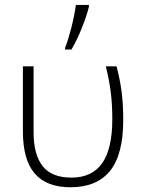

<svg xmlns="http://www.w3.org/2000/svg" viewBox="-20 -769 593 798"><path d="M272.9 9.3Q173.8 9.3 124.5 -47.6Q75.2 -104.5 75.2 -223.1V-493.2H119.6V-218.3Q119.6 -127 157 -78.9Q194.3 -30.8 276.9 -30.8Q362.3 -30.8 404.5 -90.6Q446.8 -150.4 446.8 -273.9Q446.8 -331.5 440.9 -381.3Q435.1 -431.2 419.9 -493.2H464.4Q478.5 -440.4 485.4 -387.9Q492.2 -335.4 492.2 -270.5Q492.2 -126 437 -58.3Q381.8 9.3 272.9 9.3ZM250.5 -569.8Q263.7 -604 276.4 -653.6Q289.1 -703.1 295.4 -748.5H349.6V-741.2Q341.3 -706.1 320.8 -654.3Q300.3 -602.5 276.9 -563H250.5Z"/></svg>

Font: Bpm'online Open Sans Light
Style: Regular
Weight: 300
Foundry: Ascender Corporation
Version: Version 1.10